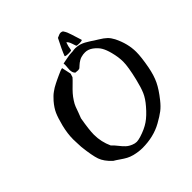

<svg xmlns="http://www.w3.org/2000/svg" viewBox="-231 -1043 1220 1220"><g transform="rotate(-45 379.0 -433.5)"><path d="M472.7 -752Q471.7 -747.1 450.2 -747.1Q417 -747.1 417 -753.9Q431.6 -793 468.8 -865.2Q493.2 -877 502.9 -877Q511.7 -877 520.5 -872.1Q530.3 -857.4 534.7 -847.2Q539.1 -836.9 544.4 -820.3Q549.8 -803.7 551.8 -796.9Q561.5 -769.5 566.4 -751V-750Q566.4 -744.1 540 -744.1Q518.6 -744.1 515.6 -748Q514.6 -750 506.3 -775.4Q498 -800.8 486.3 -807.6Q476.6 -782.2 472.7 -752ZM334 -706.1Q336.9 -707 339.8 -708Q342.8 -709 345.7 -709.5Q348.6 -710 351.6 -710.9Q365.2 -650.4 365.2 -647.5Q365.2 -646.5 357.4 -623Q344.7 -608.4 323.2 -587.9Q301.8 -567.4 286.6 -550.3Q271.5 -533.2 257.8 -511.7Q246.1 -494.1 239.3 -476.6Q232.4 -459 225.1 -437.5Q217.8 -416 210.9 -400.4Q195.3 -311.5 195.3 -268.6Q195.3 -204.1 222.7 -144.5Q237.3 -131.8 253.9 -110.4Q270.5 -88.9 286.1 -74.2Q301.8 -59.6 324.2 -50.8Q340.8 -43.9 356.4 -43.9Q369.1 -43.9 392.6 -50.8Q446.3 -67.4 481.9 -91.8Q517.6 -116.2 556.6 -162.1Q588.9 -199.2 604 -233.9Q619.1 -268.6 632.8 -326.2Q655.3 -419.9 655.3 -464.8Q655.3 -506.8 642.6 -554.7Q632.8 -592.8 619.1 -616.2Q605.5 -639.6 578.1 -660.2Q552.7 -678.7 525.4 -678.7Q513.7 -678.7 507.8 -677.7Q486.3 -674.8 470.2 -665.5Q454.1 -656.2 442.4 -645Q430.7 -633.8 425.8 -630.9Q416 -628.9 414.1 -628.9Q410.2 -628.9 402.8 -629.9Q395.5 -630.9 390.6 -630.9Q377 -644.5 377 -668.9Q377 -675.8 378.4 -689.9Q379.9 -704.1 379.9 -711.9Q379.9 -720.7 378.9 -724.6Q386.7 -725.6 416 -731.9Q445.3 -738.3 463.9 -738.3H472.7Q488.3 -741.2 501 -741.2Q510.7 -741.2 521 -739.3Q531.2 -737.3 537.6 -735.8Q543.9 -734.4 554.7 -729.5Q565.4 -724.6 568.8 -722.7Q572.3 -720.7 585.4 -712.9Q598.6 -705.1 601.6 -703.1Q613.3 -694.3 644 -675.8Q674.8 -657.2 690.9 -641.6Q707 -626 719.7 -601.6Q757.8 -525.4 757.8 -450.2Q757.8 -404.3 743.2 -326.2Q731.4 -264.6 710.9 -222.2Q690.4 -179.7 648.4 -127Q623 -94.7 598.1 -75.7Q573.2 -56.6 531.2 -33.2Q454.1 9.8 353.5 9.8Q320.3 9.8 281.2 0Q258.8 -5.9 240.7 -15.6Q222.7 -25.4 201.2 -40.5Q179.7 -55.7 164.1 -64.5Q121.1 -104.5 107.4 -143.6Q93.8 -182.6 84 -269.5Q84 -277.3 82.5 -302.2Q81.1 -327.1 81.1 -339.8Q81.1 -392.6 95.7 -451.2Q109.4 -504.9 123 -536.1Q136.7 -567.4 166 -601.6Q176.8 -613.3 187 -623.5Q197.3 -633.8 210 -642.6Q222.7 -651.4 231 -656.7Q239.3 -662.1 255.4 -669.9Q271.5 -677.7 278.3 -681.2Q285.2 -684.6 305.7 -693.8Q326.2 -703.1 334 -706.1Z"/></g></svg>

Font: Essays1743
Style: Italic
Weight: 500
Italic angle: -10°
Designer: Based on the typeface in a 1743 English translation of the essays of Montaigne.  PostScript/TrueType font designed by Jo
Version: Version 002.100